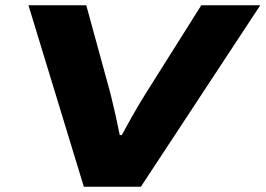

<svg xmlns="http://www.w3.org/2000/svg" viewBox="-20 -708 1007 728"><path d="M297.9 0 87.9 -688H307.1L398.9 -353Q418.9 -272 434.1 -195.8H441.9Q490.7 -286.6 532.2 -353L743.2 -688H966.8L514.2 0Z"/></svg>

Font: Archivo Expanded ExtraBold
Style: Italic
Weight: 800
Width: 7
Italic angle: -10°
Designer: Hector Gatti
Foundry: Omnibus-Type
Version: Version 2.001